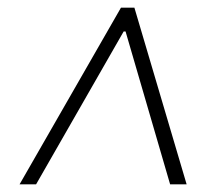

<svg xmlns="http://www.w3.org/2000/svg" viewBox="-20 -728 535 500"><path d="M466 -248H423L307 -646H302L74 -248H31L295 -708H330Z"/></svg>

Font: Brygada 1918
Style: Italic
Weight: 400
Italic angle: -8°
Designer: Mateusz Machalski | Borys Kosmynka | Przemek Hoffer
Foundry: NIEPODLEGLA 2018
Version: Version 3.006